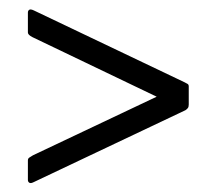

<svg xmlns="http://www.w3.org/2000/svg" viewBox="-20 -513 466 413"><path d="M52 -121Q46 -118 43 -120Q40 -122 40 -126V-168Q40 -172 43 -174Q46 -176 51 -179L317 -305L50 -433Q40 -438 40 -443V-486Q40 -490 43 -492Q46 -494 54 -490L377 -336Q381 -334 383.5 -332.5Q386 -331 386 -327V-288Q386 -283 384 -280.5Q382 -278 379 -276Z"/></svg>

Font: Glory Thin
Style: Regular
Weight: 400
Version: Version 1.011